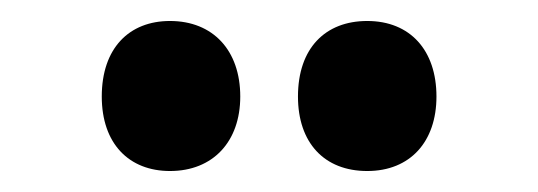

<svg xmlns="http://www.w3.org/2000/svg" viewBox="-20 -777 513 183"><path d="M77 -685C77 -640 103 -614 142 -614C183 -614 209 -642 209 -685C209 -729 183 -757 142 -757C103 -757 77 -731 77 -685ZM264 -685C264 -641 289 -614 330 -614C371 -614 396 -642 396 -685C396 -729 371 -757 330 -757C290 -757 264 -731 264 -685Z"/></svg>

Font: Noto Sans Thai Looped ExtraCondensed ExtraBold
Style: Regular
Weight: 800
Width: 2
Designer: Sasikarn Vongin, Ben Mitchell
Foundry: The Fontpad Ltd
Version: Version 1.001